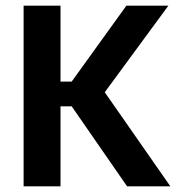

<svg xmlns="http://www.w3.org/2000/svg" viewBox="-20 -659 631 679"><path d="M429.5 0 233.5 -283H182V-370.5H233.5L427 -639H575.5L340 -318.5L339.5 -348.5L582.5 0ZM63.5 0V-639H194V0Z"/></svg>

Font: Anek Telugu SemiBold
Style: Regular
Weight: 600
Designer: Omkar Bhoir (Telugu), Yesha Goshar (Latin)
Foundry: Ek Type
Version: Version 1.003